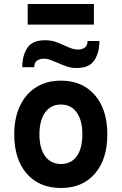

<svg xmlns="http://www.w3.org/2000/svg" viewBox="-20 -925 606 957"><path d="M284 12Q175.5 12 113.2 -59.5Q51 -131 51 -255Q51 -337 79.5 -397.2Q108 -457.5 160.2 -490.2Q212.5 -523 284 -523Q390.5 -523 452.8 -451Q515 -379 515 -255.5Q515 -131 453 -59.5Q391 12 284 12ZM284 -107.5Q334.5 -107.5 362.5 -146.2Q390.5 -185 390.5 -255.5Q390.5 -325.5 362.2 -364.8Q334 -404 284 -404Q233.5 -404 205 -364.5Q176.5 -325 176.5 -255Q176.5 -185.5 205 -146.5Q233.5 -107.5 284 -107.5ZM362.5 -586Q334.5 -586 311 -594.2Q287.5 -602.5 267 -612Q249 -620 232.2 -626.2Q215.5 -632.5 197.5 -632.5Q179 -632.5 165 -623Q151 -613.5 150.5 -590H91Q91 -648.5 116.5 -686.5Q142 -724.5 204.5 -724.5Q233 -724.5 256.2 -716.5Q279.5 -708.5 300 -699Q317.5 -690.5 334.8 -684.2Q352 -678 369.5 -678Q388.5 -678 402.2 -687.5Q416 -697 416.5 -720.5H475.5Q475.5 -663 450.2 -624.5Q425 -586 362.5 -586ZM118 -802.5V-905H448V-802.5Z"/></svg>

Font: Overpass
Style: Bold
Weight: 700
Designer: Delve Withrington, Dave Bailey, Thomas Jockin
Foundry: Delve Fonts LLC
Version: Version 4.000; ttfautohint (v1.8.3)